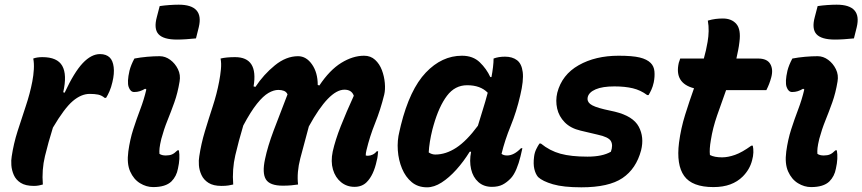

<svg xmlns="http://www.w3.org/2000/svg" viewBox="-20 -788 3683 820"><path d="M163 0Q157 2 146.5 4Q136 6 125 6Q89 6 68.5 -7Q48 -20 39 -40.5Q30 -61 28.5 -82.5Q27 -104 30 -120Q38 -174 55 -227.5Q72 -281 90 -334.5Q108 -388 118 -440Q123 -466 124.5 -492Q126 -518 122 -538Q138 -544 161 -544Q225 -544 246 -506.5Q267 -469 250 -394L256 -392Q297 -480 333.5 -518.5Q370 -557 407 -557Q434 -557 449 -542Q462 -529 465.5 -501.5Q469 -474 460 -437Q455 -415 447.5 -398Q440 -381 433 -370H427Q414 -381 399 -384Q384 -387 363 -387Q327 -387 291 -356.5Q255 -326 206 -243Q186 -179 172 -121Q158 -63 163 0Z M554 -538Q580 -543 608.5 -545.5Q637 -548 662 -548Q686 -548 707 -532.5Q728 -517 740 -492.5Q752 -468 747 -440Q739 -391 724.5 -350.5Q710 -310 695 -273Q680 -236 669 -195Q663 -170 661.5 -156Q660 -142 661 -131Q671 -124 688 -124Q704 -124 714.5 -128.5Q725 -133 738 -146H744Q750 -112 740 -68Q734 -35 712 -13Q687 11 634 11Q605 11 578 -5.5Q551 -22 536 -55.5Q521 -89 528 -141Q535 -192 549 -235.5Q563 -279 579 -321Q595 -363 605 -406L600 -409Q588 -402 577 -398.5Q566 -395 553 -395Q537 -395 529.5 -416.5Q522 -438 533 -486Q539 -510 554 -538ZM662 -762Q682 -765 704 -766.5Q726 -768 743 -768Q852 -768 829 -672L817 -624Q798 -622 776 -620.5Q754 -619 736 -619Q678 -619 657 -642Q636 -665 650 -716Z M922 -538Q946 -544 984 -544Q1084 -544 1063 -419L1071 -417Q1106 -470 1154 -509Q1202 -548 1253 -548Q1288 -548 1312.5 -513Q1337 -478 1337 -425L1344 -423Q1388 -489 1437.5 -519.5Q1487 -550 1535 -550Q1563 -550 1582 -532.5Q1601 -515 1611 -488.5Q1621 -462 1623.5 -433.5Q1626 -405 1621 -384Q1605 -319 1582 -262Q1559 -205 1545 -146Q1542 -134 1542 -124Q1544 -123 1547.5 -123Q1551 -123 1553 -123Q1561 -123 1571 -127.5Q1581 -132 1589 -142H1595Q1594 -133 1593 -123Q1592 -113 1589 -102Q1576 -40 1546 -10Q1526 10 1494 10Q1461 10 1436.5 -10Q1412 -30 1402 -64Q1392 -98 1401 -141Q1412 -190 1435.5 -249.5Q1459 -309 1491 -379Q1482 -405 1451 -405Q1385 -405 1299 -248Q1278 -171 1262.5 -111.5Q1247 -52 1253 0Q1240 2 1224 3.5Q1208 5 1188 5Q1132 5 1115.5 -22Q1099 -49 1112 -109Q1123 -162 1148.5 -230Q1174 -298 1208 -385Q1203 -396 1192.5 -400Q1182 -404 1169 -404Q1149 -404 1126.5 -391Q1104 -378 1077.5 -345Q1051 -312 1019 -252Q999 -185 985 -125Q971 -65 976 0Q969 2 956 4Q943 6 926 6Q891 6 870.5 -7Q850 -20 840.5 -40.5Q831 -61 829.5 -82.5Q828 -104 831 -120Q839 -174 855 -227Q871 -280 888.5 -333.5Q906 -387 916 -440Q921 -466 923.5 -492Q926 -518 922 -538Z M1953 -550Q2000 -550 2029 -522Q2058 -494 2074 -459H2079Q2083 -480 2085.5 -501Q2088 -522 2088 -538Q2109 -546 2137 -546Q2168 -546 2188 -531Q2208 -516 2212.5 -480Q2217 -444 2202 -381Q2186 -311 2161 -250Q2136 -189 2122 -131Q2127 -127 2133 -125.5Q2139 -124 2146 -124Q2175 -124 2205 -155H2211Q2210 -148 2207.5 -139.5Q2205 -131 2203 -120Q2196 -91 2185.5 -66Q2175 -41 2162 -27Q2145 -9 2126.5 0.5Q2108 10 2081 10Q2046 10 2023 -10.5Q2000 -31 1992 -65.5Q1984 -100 1992 -140H1986Q1960 -98 1929 -63.5Q1898 -29 1866 -8.5Q1834 12 1804 12Q1765 12 1738.5 -10Q1712 -32 1697 -68Q1682 -104 1679 -146Q1676 -188 1686 -227L1692 -253Q1730 -406 1798.5 -478Q1867 -550 1953 -550ZM1811 -137Q1817 -133 1824 -130.5Q1831 -128 1839 -128Q1884 -128 1928.5 -157Q1973 -186 2021 -251Q2031 -285 2042 -319.5Q2053 -354 2063 -392Q2032 -424 1975 -424Q1923 -424 1889 -379Q1855 -334 1832 -254L1827 -236Q1820 -208 1816 -183Q1812 -158 1811 -137Z M2489 -119Q2553 -119 2589 -140Q2599 -168 2589 -185.5Q2579 -203 2532 -213L2460 -230Q2417 -240 2392 -265.5Q2367 -291 2359.5 -324.5Q2352 -358 2360 -392Q2380 -469 2451.5 -509.5Q2523 -550 2622 -550Q2681 -550 2712 -542.5Q2743 -535 2759 -519Q2773 -505 2775 -483Q2777 -461 2772 -436Q2768 -418 2762 -405Q2756 -392 2750 -382H2744Q2716 -403 2682.5 -411Q2649 -419 2604 -419Q2553 -419 2524 -406.5Q2495 -394 2490 -373Q2486 -356 2500.5 -344Q2515 -332 2561 -321L2606 -311Q2684 -292 2708 -247Q2732 -202 2718 -146Q2697 -67 2638.5 -27.5Q2580 12 2463 12Q2386 12 2341.5 -1Q2297 -14 2278 -32Q2267 -45 2262 -66.5Q2257 -88 2261 -119Q2263 -136 2270 -150.5Q2277 -165 2284 -175H2290Q2328 -144 2373.5 -131.5Q2419 -119 2489 -119Z M3195 -166Q3198 -153 3197.5 -137Q3197 -121 3192 -103Q3182 -64 3152 -34Q3130 -12 3099 -0.5Q3068 11 3027 11Q2936 11 2902 -36.5Q2868 -84 2880 -179Q2888 -240 2906 -297.5Q2924 -355 2944 -411Q2859 -433 2879 -520Q2881 -526 2882.5 -530Q2884 -534 2885 -538H2986Q2991 -556 2995 -573.5Q2999 -591 3002 -609Q3006 -632 3006.5 -655Q3007 -678 3003 -700Q3020 -705 3035.5 -707Q3051 -709 3067 -709Q3105 -709 3125 -685.5Q3145 -662 3138 -609Q3136 -591 3132.5 -573.5Q3129 -556 3125 -538H3218Q3256 -538 3269.5 -515Q3283 -492 3274 -458Q3270 -443 3265 -430Q3260 -417 3253 -403H3081Q3061 -348 3042.5 -294.5Q3024 -241 3016 -190Q3009 -150 3012 -126Q3031 -116 3064 -116Q3089 -116 3119 -126.5Q3149 -137 3189 -166Z M3364 -538Q3390 -543 3418.5 -545.5Q3447 -548 3472 -548Q3496 -548 3517 -532.5Q3538 -517 3550 -492.5Q3562 -468 3557 -440Q3549 -391 3534.5 -350.5Q3520 -310 3505 -273Q3490 -236 3479 -195Q3473 -170 3471.5 -156Q3470 -142 3471 -131Q3481 -124 3498 -124Q3514 -124 3524.5 -128.5Q3535 -133 3548 -146H3554Q3560 -112 3550 -68Q3544 -35 3522 -13Q3497 11 3444 11Q3415 11 3388 -5.5Q3361 -22 3346 -55.5Q3331 -89 3338 -141Q3345 -192 3359 -235.5Q3373 -279 3389 -321Q3405 -363 3415 -406L3410 -409Q3398 -402 3387 -398.5Q3376 -395 3363 -395Q3347 -395 3339.5 -416.5Q3332 -438 3343 -486Q3349 -510 3364 -538ZM3472 -762Q3492 -765 3514 -766.5Q3536 -768 3553 -768Q3662 -768 3639 -672L3627 -624Q3608 -622 3586 -620.5Q3564 -619 3546 -619Q3488 -619 3467 -642Q3446 -665 3460 -716Z"/></svg>

Font: Recursive Sn Csl St
Style: Bold Italic
Weight: 700
Italic angle: -15°
Version: Version 1.079;hotconv 1.0.112;makeotfexe 2.5.65598; ttfautoh